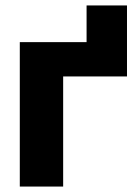

<svg xmlns="http://www.w3.org/2000/svg" viewBox="-20 -685 513 705"><path d="M446.3 -404.3H211.9V0H52.7V-530.3H297.9V-665H446.3Z"/></svg>

Font: Pretendard ExtraBold
Style: Regular
Weight: 800
Designer: Base glyphs from Inter by Rasmus Andersson; Hangeul glyphs from Noto Sans CJK(Source Han Sans) by Jang Soo-young and Kan
Foundry: Kil Hyung-jin
Version: Version 1.309